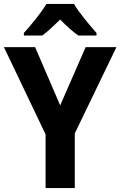

<svg xmlns="http://www.w3.org/2000/svg" viewBox="-20 -953 610 973"><path d="M355 -933H215C191 -891 136 -824 101 -786V-773H194C223 -794 251 -821 285 -854C317 -821 347 -794 377 -773H469V-786C433 -827 381 -888 355 -933ZM285 -419 158 -714H0L211 -272V0H359V-277L570 -714H414Z"/></svg>

Font: Noto Sans Georgian SemiCondensed Bold
Style: Regular
Weight: 700
Width: 4
Designer: Monotype Design Team, Akaki Razmadze
Foundry: Google LLC
Version: Version 2.005